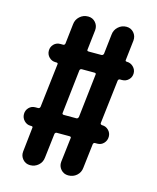

<svg xmlns="http://www.w3.org/2000/svg" viewBox="-110 -807 721 884"><g transform="rotate(15 250.0 -365.0)"><path d="M224.6 -480.5 201.2 -272.5Q199.2 -264.6 208 -263.7H268.6Q275.4 -263.7 278.3 -272.5L301.8 -480.5Q303.7 -488.3 293.9 -488.3H234.4Q226.6 -488.3 224.6 -480.5ZM73.2 -175.8Q55.7 -175.8 43 -189Q30.3 -202.1 30.3 -220.2Q30.3 -238.3 42.5 -251Q54.7 -263.7 73.2 -263.7H85.9Q93.8 -263.7 95.7 -272.5L120.1 -480.5Q122.1 -488.3 112.3 -488.3H108.4Q90.8 -488.3 78.1 -501Q65.4 -513.7 65.4 -531.7Q65.4 -549.8 77.6 -562.5Q89.8 -575.2 108.4 -575.2H122.1Q128.9 -575.2 130.9 -583L141.6 -677.7Q143.6 -700.2 160.2 -715.3Q176.8 -730.5 200.2 -730.5Q221.7 -730.5 235.4 -714.8Q249 -699.2 247.1 -677.7L236.3 -583Q234.4 -575.2 244.1 -575.2H303.7Q311.5 -575.2 314.5 -583L325.2 -677.7Q327.1 -700.2 343.8 -715.3Q360.4 -730.5 382.8 -730.5Q404.3 -730.5 418 -714.8Q431.6 -699.2 429.7 -677.7L418.9 -583Q417 -575.2 425.8 -575.2Q443.4 -575.2 456.5 -562.5Q469.7 -549.8 469.7 -531.7Q469.7 -513.7 457 -501Q444.3 -488.3 425.8 -488.3H416Q409.2 -488.3 407.2 -480.5L382.8 -272.5Q381.8 -268.6 384.8 -266.1Q387.7 -263.7 391.6 -263.7Q409.2 -263.7 421.9 -251Q434.6 -238.3 434.6 -220.2Q434.6 -202.1 422.4 -189Q410.2 -175.8 391.6 -175.8H380.9Q374 -175.8 372.1 -168L358.4 -51.8Q356.4 -29.3 339.8 -14.6Q323.2 0 299.8 0Q278.3 0 264.6 -15.6Q251 -31.2 252.9 -51.8L266.6 -168Q268.6 -175.8 258.8 -175.8H199.2Q191.4 -175.8 189.5 -168L175.8 -51.8Q173.8 -29.3 157.2 -14.6Q140.6 0 118.2 0Q96.7 0 83 -15.6Q69.3 -31.2 71.3 -51.8L84 -168Q85.9 -175.8 77.1 -175.8Z"/></g></svg>

Font: Rounded Mgen+ 1mn medium
Style: Regular
Weight: 500
Designer: [Source Han Sans]
Ryoko NISHIZUKA  (kana & ideographs); Paul D. Hunt (Latin, Greek & Cyrillic); Wenlong ZHANG  (bopomofo
Version: Version 1.059.20150602